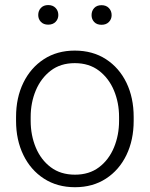

<svg xmlns="http://www.w3.org/2000/svg" viewBox="-20 -741 601 770"><path d="M44.4 -256.3V-272Q44.4 -349.1 73.7 -409.2Q103 -469.2 156 -503.7Q209 -538.1 279.8 -538.1Q351.6 -538.1 404.8 -503.7Q458 -469.2 487.1 -409.2Q516.1 -349.1 516.1 -272V-256.3Q516.1 -179.7 487.1 -119.4Q458 -59.1 405 -24.7Q352.1 9.8 280.8 9.8Q209.5 9.8 156.2 -24.7Q103 -59.1 73.7 -119.4Q44.4 -179.7 44.4 -256.3ZM103 -272V-256.3Q103 -198.7 123.5 -149.4Q144 -100.1 183.6 -70.3Q223.1 -40.5 280.8 -40.5Q337.9 -40.5 377.2 -70.3Q416.5 -100.1 437 -149.4Q457.5 -198.7 457.5 -256.3V-272Q457.5 -329.1 437 -378.2Q416.5 -427.2 377 -457.5Q337.4 -487.8 279.8 -487.8Q222.7 -487.8 183.3 -457.5Q144 -427.2 123.5 -378.2Q103 -329.1 103 -272ZM133.3 -680.7Q133.3 -697.8 144 -709.2Q154.8 -720.7 173.3 -720.7Q191.9 -720.7 202.9 -709.2Q213.9 -697.8 213.9 -680.7Q213.9 -664.6 202.9 -653.3Q191.9 -642.1 173.3 -642.1Q154.8 -642.1 144 -653.3Q133.3 -664.6 133.3 -680.7ZM347.2 -680.2Q347.2 -697.3 357.7 -708.7Q368.2 -720.2 387.2 -720.2Q405.8 -720.2 416.7 -708.7Q427.7 -697.3 427.7 -680.2Q427.7 -664.1 416.7 -652.8Q405.8 -641.6 387.2 -641.6Q368.2 -641.6 357.7 -652.8Q347.2 -664.1 347.2 -680.2Z"/></svg>

Font: Vazirmatn UI FD ExtraLight
Style: Regular
Weight: 200
Designer: Saber Rastikerdar
Foundry: Saber Rastikerdar
Version: Version 33.003